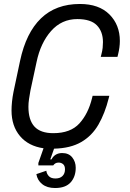

<svg xmlns="http://www.w3.org/2000/svg" viewBox="-20 -734 652 966"><path d="M257 212Q217 212 192.5 192.5Q168 173 163 142L213 125Q215 141 226 152.5Q237 164 259 164Q282 164 294.5 151.5Q307 139 307 118Q307 100 297.5 92Q288 84 275 84Q265 84 258.5 88Q252 92 248 98H173V86L199 12Q123 1 80.5 -49.5Q38 -100 38 -178Q38 -199 40.5 -223Q43 -247 48 -272L81 -428Q111 -569 186 -641.5Q261 -714 382 -714Q478 -714 530.5 -661.5Q583 -609 583 -528Q583 -496 574 -460L571 -448H487L490 -460Q495 -479 496.5 -493.5Q498 -508 498 -522Q498 -575 467.5 -606.5Q437 -638 369 -638Q290 -638 237 -578Q184 -518 164 -422L133 -278Q129 -256 126 -235.5Q123 -215 123 -197Q123 -130 153.5 -97Q184 -64 248 -64Q335 -64 379.5 -113Q424 -162 443 -240L446 -252H530L527 -240Q508 -164 475.5 -107.5Q443 -51 389 -19.5Q335 12 252 14L233 68H239Q256 36 293 36Q326 36 343.5 58Q361 80 361 110Q361 155 335.5 183.5Q310 212 257 212Z"/></svg>

Font: Space Mono
Style: Italic
Weight: 400
Italic angle: -12°
Monospace: yes
Designer: Colophon Foundry + Benjamin Critton
Foundry: Colophon Foundry & Benjamin Critton
Version: Version 1.003; ttfautohint (v1.8.4.7-5d5b)